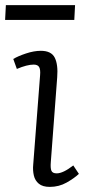

<svg xmlns="http://www.w3.org/2000/svg" viewBox="-31 -718 345 752"><path d="M126 -423Q128 -445 122.5 -455Q117 -465 101 -465Q75 -465 35 -448L21 -487Q39 -498 70.5 -508.5Q102 -519 129 -519Q170 -519 183.5 -492Q197 -465 193 -415L168 -83Q166 -59 170.5 -49Q175 -39 191 -39Q216 -39 256 -70L278 -37Q260 -20 230 -3Q200 14 164 14Q136 14 121 1.5Q106 -11 101.5 -31Q97 -51 99 -72ZM-8 -698H263L260 -640H-11Z"/></svg>

Font: Literata 12pt Light
Style: Italic
Weight: 300
Italic angle: -2°
Designer: Latin by Veronika Burian and Jose Scaglione. Greek by Irene Vlachou. Cyrillic by Vera Evstafieva
Foundry: TypeTogether
Version: Version 3.002